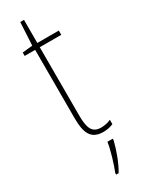

<svg xmlns="http://www.w3.org/2000/svg" viewBox="-231 -686 703 936"><g transform="rotate(-30 121.0 -218.0)"><path d="M167 -14C116 -14 103 -49 103 -119V-503H224V-527H103V-657H82L75 -528L18 -522V-503H77V-120C77 -37 95 10 166 10C190 10 206 5 222 -1V-26C208 -19 188 -14 167 -14ZM188 70V61H158C153 102 129 178 115 212V221H129C156 175 176 118 188 70Z"/></g></svg>

Font: Noto Sans Ethiopic Condensed Thin
Style: Regular
Weight: 100
Width: 3
Designer: Monotype Design Team
Foundry: Monotype Imaging Inc.
Version: Version 2.102